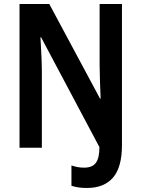

<svg xmlns="http://www.w3.org/2000/svg" viewBox="-20 -734 703 954"><path d="M412 200Q367 200 335 189V88Q349 93 364.5 96Q380 99 398 99Q439 99 456.5 75Q474 51 474 -3L184 -549H181Q184 -499 186 -452.5Q188 -406 188 -377V0H77V-714H225L477 -244H480Q478 -293 476.5 -337Q475 -381 475 -409V-714H586V-13Q586 97 541.5 148.5Q497 200 412 200Z"/></svg>

Font: Noto Sans Sinhala Condensed SemiBold
Style: Regular
Weight: 600
Width: 3
Designer: Jelle Bosma - Monotype Design Team
Foundry: Monotype Imaging Inc.
Version: Version 2.006; ttfautohint (v1.8.4.7-5d5b)